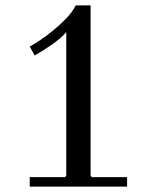

<svg xmlns="http://www.w3.org/2000/svg" viewBox="-20 -690 540 710"><path d="M225 0V-571Q206 -549 172.5 -525.5Q139 -502 108 -485L90 -518Q102 -524 125.5 -539.5Q149 -555 175.5 -576.5Q202 -598 225 -622Q248 -646 260 -670H315V0ZM90 0V-35H220L225 -40H315L320 -35H450V0Z"/></svg>

Font: Brygada 1918
Style: Regular
Weight: 400
Designer: Mateusz Machalski | Borys Kosmynka | Przemek Hoffer
Foundry: NIEPODLEGLA 2018
Version: Version 3.006